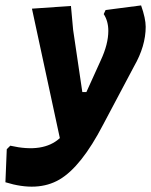

<svg xmlns="http://www.w3.org/2000/svg" viewBox="-78 -494 559 709"><path d="M184 -472 192 -384 226 -154H241L294 -271Q322 -331 322 -380Q322 -416 305 -442L312 -457L443 -474Q460 -426 460 -395Q460 -324 417 -249L303 -34Q222 122 141.5 169Q61 216 -58 179L-53 57L-40 44Q82 72 143 16L40 -462Z"/></svg>

Font: Alegreya Sans SC ExtraBold
Style: Italic
Weight: 800
Italic angle: -7°
Designer: Juan Pablo del Peral
Foundry: Huerta Tipografica
Version: Version 2.007